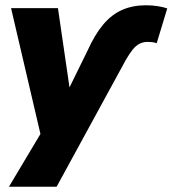

<svg xmlns="http://www.w3.org/2000/svg" viewBox="-20 -529 655 729"><path d="M312 -336Q340 -398 372 -436Q404 -474 444 -491.5Q484 -509 534 -509Q558 -509 579.5 -505.5Q601 -502 615 -497L575 -365Q566 -368 558 -369Q550 -370 541 -370Q524 -370 510 -363Q496 -356 484 -341Q472 -326 458 -302L195 180H14L153 -53L142 16L22 -498H200L248 -169H230Z"/></svg>

Font: Nunito Sans 10pt SemiCondensed Black
Style: Italic
Weight: 900
Width: 4
Italic angle: -9°
Designer: Vernon Adams
Foundry: Vernon Adams
Version: Version 3.101;gftools[0.9.27]